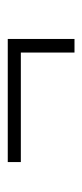

<svg xmlns="http://www.w3.org/2000/svg" viewBox="128 -540 220 517"><g transform="rotate(-90 238.5 -282.0)"><path d="M391.6 -371.6V-336.4H60.1V-371.6ZM391.6 -346.2V-191.9H355V-346.2Z"/></g></svg>

Font: Roboto Condensed ExtraLight
Style: Regular
Weight: 250
Designer: Christian Robertson
Foundry: Google
Version: Version 3.008; 2023